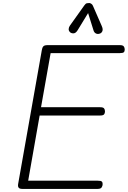

<svg xmlns="http://www.w3.org/2000/svg" viewBox="-20 -1220 826 1240"><path d="M123.5 0Q106.5 0 100.5 -8Q94.5 -16 97 -31L250 -895.5Q252.5 -912 259.5 -920.2Q266.5 -928.5 287 -928.5H754.5Q773.5 -928.5 779.5 -920.2Q785.5 -912 785.5 -900.5Q785.5 -888.5 779.8 -882.8Q774 -877 754.5 -877H307L245 -527.5H627Q646 -527.5 652 -520Q658 -512.5 658 -500Q658 -488.5 652 -481.2Q646 -474 627 -474H236L162 -53H611.5Q631 -53 637 -47.8Q643 -42.5 643 -31.5Q643 -19.5 636.5 -9.8Q630 0 611.5 0ZM624.5 -1003Q610.5 -998 599.2 -1004Q588 -1010 584 -1023.5L549 -1135.5L481.5 -1025Q469.5 -1005.5 455.8 -1004.8Q442 -1004 433.5 -1011Q423 -1020.5 423.5 -1032.2Q424 -1044 431.5 -1054.5L524.5 -1185Q533 -1197.5 541.2 -1199Q549.5 -1200.5 557 -1200.5Q561.5 -1200.5 569 -1196Q576.5 -1191.5 580 -1183L636.5 -1053.5Q646.5 -1031.5 641.2 -1019Q636 -1006.5 624.5 -1003Z"/></svg>

Font: Edu AU VIC WA NT Pre
Style: Regular
Weight: 400
Designer: Tina and Corey Anderson, Eben Sorkin, Mirko Velimirovic
Foundry: Google for Education
Version: Version 1.001